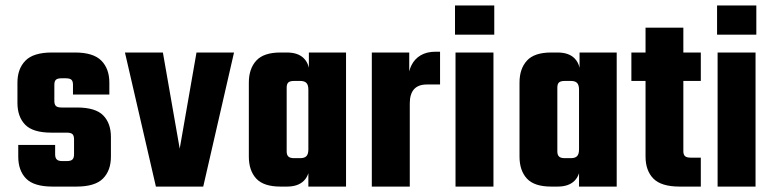

<svg xmlns="http://www.w3.org/2000/svg" viewBox="-20 -689 2858 709"><path d="M253.4 -119.1V-174.8Q253.4 -188 247.6 -193.6Q241.7 -199.2 226.6 -199.2H169.4Q101.6 -199.2 73 -228.5Q44.4 -257.8 44.4 -309.1V-383.8Q44.4 -435.1 74 -465.1Q103.5 -495.1 171.4 -495.1H256.8Q324.7 -495.1 354.2 -465.1Q383.8 -435.1 383.8 -383.8V-339.8H249.5V-376Q249.5 -389.2 243.7 -394.5Q237.8 -399.9 222.7 -399.9H207.5Q192.4 -399.9 186.5 -394.5Q180.7 -389.2 180.7 -376V-315.9Q180.7 -303.2 186.5 -297.6Q192.4 -292 207.5 -292H264.6Q332.5 -292 361.1 -262.9Q389.6 -233.9 389.6 -183.1V-110.8Q389.6 -59.1 360.1 -29.5Q330.6 0 262.7 0H173.8Q105.5 0 76.4 -29.5Q47.4 -59.1 47.4 -110.8V-153.8H183.6V-119.1Q183.6 -106 189.7 -100.1Q195.8 -94.2 209.5 -94.2H226.6Q241.7 -94.2 247.6 -100.1Q253.4 -106 253.4 -119.1Z M581.5 -495.1 643.6 -140.1 705.6 -495.1H844.2L730.5 0H555.7L441.4 -495.1Z M1257.8 0H1118.7V-49.3Q1113.3 -32.7 1102.1 -21.5Q1080.6 0 1039.6 0H1015.6Q953.6 0 926.3 -29.5Q898.9 -59.1 898.9 -110.8V-383.8Q898.9 -435.1 926.3 -465.1Q953.6 -495.1 1015.6 -495.1H1039.6Q1080.6 -495.1 1102.1 -473.6Q1115.7 -460 1120.6 -439V-495.1H1257.8ZM1038.6 -129.9Q1038.6 -117.2 1044.7 -111.1Q1050.8 -105 1065.9 -105H1088.9Q1104.5 -105 1111.6 -112.5Q1118.7 -120.1 1118.7 -137.2V-357.9Q1118.7 -375 1111.6 -382.6Q1104.5 -390.1 1088.9 -390.1H1065.9Q1050.8 -390.1 1044.7 -384.5Q1038.6 -378.9 1038.6 -365.2Z M1605 -498V-377H1556.2Q1493.2 -377 1493.2 -307.1V0H1353V-495.1H1491.2V-425.3Q1494.1 -437.5 1499.5 -448.2Q1511.2 -471.7 1533.7 -484.9Q1556.2 -498 1587.9 -498Z M1802.2 0H1662.1V-495.1H1802.2ZM1660.2 -561V-668.9H1805.2V-561Z M2257.3 0H2118.2V-49.3Q2112.8 -32.7 2101.6 -21.5Q2080.1 0 2039.1 0H2015.1Q1953.1 0 1925.8 -29.5Q1898.4 -59.1 1898.4 -110.8V-383.8Q1898.4 -435.1 1925.8 -465.1Q1953.1 -495.1 2015.1 -495.1H2039.1Q2080.1 -495.1 2101.6 -473.6Q2115.2 -460 2120.1 -439V-495.1H2257.3ZM2038.1 -129.9Q2038.1 -117.2 2044.2 -111.1Q2050.3 -105 2065.4 -105H2088.4Q2104 -105 2111.1 -112.5Q2118.2 -120.1 2118.2 -137.2V-357.9Q2118.2 -375 2111.1 -382.6Q2104 -390.1 2088.4 -390.1H2065.4Q2050.3 -390.1 2044.2 -384.5Q2038.1 -378.9 2038.1 -365.2Z M2503.4 -586.9V-495.1H2567.9V-390.1H2503.4V-130.9Q2503.4 -118.2 2509.5 -112.5Q2515.6 -106.9 2529.8 -106.9H2567.9V0H2489.7Q2421.9 0 2392.8 -29.5Q2363.8 -59.1 2363.8 -110.8V-390.1H2311.5V-495.1H2363.8V-586.9Z M2770 0H2629.9V-495.1H2770ZM2627.9 -561V-668.9H2772.9V-561Z"/></svg>

Font: Akaash Gobhi
Style: Regular
Weight: 400
Designer: Kulbir Singh Thind, MD
Foundry: Punjab Online
Version: Version 1.200